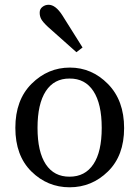

<svg xmlns="http://www.w3.org/2000/svg" viewBox="-20 -777 589 812"><path d="M504.9 -235.4Q504.9 -118.7 436.5 -51.8Q368.2 15.1 274.4 15.1Q180.7 15.1 112.8 -51.8Q44.9 -118.7 44.9 -236.3Q44.9 -354.5 113.8 -422.9Q182.6 -491.2 275.4 -491.2Q368.2 -491.2 436.5 -421.9Q504.9 -352.5 504.9 -235.4ZM274.4 -444.8Q209 -445.3 173.8 -391.6Q138.7 -337.9 138.7 -236.3Q138.7 -134.8 173.8 -82Q209 -29.3 274.4 -29.8Q339.8 -29.8 375 -82.5Q410.2 -134.8 410.2 -236.3Q410.2 -337.9 375 -391.6Q339.8 -445.3 274.4 -444.8ZM147.9 -724.1Q147.9 -739.3 159.7 -748Q170.9 -756.8 185.5 -756.8Q214.8 -756.8 243.2 -712.9L329.1 -576.2L303.2 -556.2L183.1 -663.1Q161.1 -683.6 154.3 -696.3Q147.5 -709 147.9 -724.1Z"/></svg>

Font: SourceSerifPro-Regular
Style: Regular
Weight: 400
Designer: Frank Grießhammer
Foundry: Adobe Systems Incorporated
Version: Version 1.014;PS Version 1.0;hotconv 1.0.73;makeotf.lib2.5.5